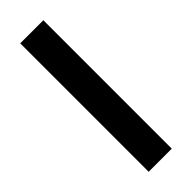

<svg xmlns="http://www.w3.org/2000/svg" viewBox="-237 -720 740 740"><g transform="rotate(-45 133.0 -350.0)"><path d="M196 0H70V-700H196Z"/></g></svg>

Font: Space Grotesk Variable Light
Style: Regular
Weight: 300
Designer: Florian Karsten
Foundry: Florian Karsten
Version: Version 2.000